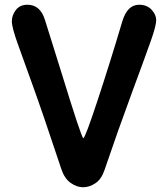

<svg xmlns="http://www.w3.org/2000/svg" viewBox="-20 -780 706 810"><path d="M239 -66Q161 -301 116.5 -424Q72 -547 56 -592Q30 -664 30 -690Q30 -716 47 -738Q64 -760 96 -760Q149 -760 169 -698Q192 -626 236 -484Q324 -197 331.5 -197Q339 -197 391.5 -356Q444 -515 496 -690Q517 -760 567 -760Q600 -760 619.5 -739Q639 -718 639 -695Q639 -672 617 -609.5Q595 -547 536 -387.5Q477 -228 421 -63Q408 -24 382.5 -7Q357 10 330.5 10Q304 10 278 -8.5Q252 -27 239 -66Z"/></svg>

Font: Delius Unicase
Style: Bold
Weight: 700
Designer: Natalia Raices
Foundry: Natalia Raices
Version: Version 1.001